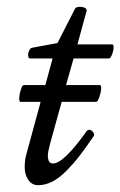

<svg xmlns="http://www.w3.org/2000/svg" viewBox="-20 -525 350 558"><path d="M90.8 13.2Q72.8 13.2 62.3 -2.2Q51.8 -17.6 51.8 -38.1Q51.8 -60.5 56.2 -75.2L98.1 -229H39.1Q35.2 -231 35.9 -241.7Q36.6 -252.4 40.8 -265.1Q44.9 -277.8 48.8 -277.8H111.8L132.8 -355H67.9Q63 -355 62 -362.1Q61 -369.1 64.2 -377Q67.4 -384.8 73.2 -386.2L147 -399.9L198.2 -500Q202.1 -506.3 217 -504.9Q231.9 -503.4 231.9 -494.1L205.1 -396H307.1Q310.5 -394.5 310.1 -385.5Q309.6 -376.5 305.2 -365.7Q300.8 -355 296.9 -355H193.8L171.9 -277.8H271Q274.9 -275.9 273.9 -265.1Q272.9 -254.4 268.3 -241.7Q263.7 -229 259.8 -229H159.2L126 -108.9Q119.1 -84 119.1 -73.2Q119.1 -49.8 133.8 -49.8Q165 -49.8 231.9 -144Q235.8 -148.9 241.7 -147.5Q247.6 -146 251.5 -139.6Q255.4 -133.3 252 -128.9Q229 -95.2 211.9 -73Q194.8 -50.8 173.8 -29.3Q152.8 -7.8 132.3 2.7Q111.8 13.2 90.8 13.2Z"/></svg>

Font: Junicode SmCond
Style: Italic
Weight: 400
Width: 4
Italic angle: -11°
Designer: Peter S. Baker
Version: Version 2.206